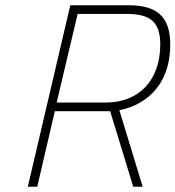

<svg xmlns="http://www.w3.org/2000/svg" viewBox="-20 -712 669 732"><path d="M591 -543C591 -404 508 -321 383 -321H196L276 -659H462C550 -659 591 -631 591 -543ZM524 0 435 -292C512 -306 629 -367 629 -543C629 -653 573 -692 470 -692H248L86 0H122L189 -288H400L488 0Z"/></svg>

Font: RazerF5 Thin
Style: Italic
Weight: 250
Foundry: Razer Inc.
Version: Version 2